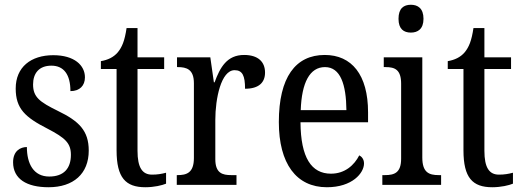

<svg xmlns="http://www.w3.org/2000/svg" viewBox="-20 -777 2195 807"><path d="M184 10C289 10 353 -47 353 -144C353 -228 312 -268 223 -311C148 -348 119 -368 119 -422C119 -469 144 -501 196 -501C248 -501 276 -464 276 -394C315 -394 337 -417 337 -452C337 -502 293 -545 204 -545C110 -545 46 -495 46 -405C46 -320 86 -284 180 -236C255 -197 278 -175 278 -126C278 -69 248 -35 187 -35C121 -35 93 -89 93 -159C66 -159 35 -143 35 -95C35 -25 92 10 184 10Z M591 10C628 10 661 2 678 -5V-51C659 -46 642 -43 619 -43C578 -43 558 -73 558 -143V-487H670V-536H558V-659H512C504 -605 493 -579 475 -557C457 -536 433 -525 404 -520V-487H470V-145C470 -30 508 10 591 10Z M723 0H974V-41H952C915 -41 885 -49 885 -108V-273C885 -362 909 -482 966 -482C999 -482 1010 -459 1010 -404C1069 -404 1094 -431 1094 -472C1094 -517 1065 -546 1006 -546C934 -546 905 -494 882 -431H879L864 -536H724V-495H727C764 -495 795 -486 795 -427V-113C795 -50 764 -41 726 -41H723Z M1354 10C1461 10 1510 -50 1510 -90C1510 -108 1500 -119 1490 -124C1469 -83 1430 -47 1371 -47C1289 -47 1244 -114 1243 -263H1527V-305C1527 -463 1458 -546 1345 -546C1222 -546 1152 -452 1152 -264C1152 -90 1225 10 1354 10ZM1436 -314H1244C1248 -430 1282 -495 1346 -495C1411 -495 1435 -422 1436 -314Z M1707 -640C1736 -640 1760 -655 1760 -698C1760 -742 1736 -757 1707 -757C1677 -757 1655 -742 1655 -698C1655 -655 1677 -640 1707 -640ZM1587 0H1834V-41H1824C1783 -41 1755 -52 1755 -115V-536H1593V-495H1601C1640 -495 1666 -484 1666 -425V-110C1666 -51 1638 -41 1598 -41H1587Z M2049 10C2086 10 2119 2 2136 -5V-51C2117 -46 2100 -43 2077 -43C2036 -43 2016 -73 2016 -143V-487H2128V-536H2016V-659H1970C1962 -605 1951 -579 1933 -557C1915 -536 1891 -525 1862 -520V-487H1928V-145C1928 -30 1966 10 2049 10Z"/></svg>

Font: Noto Serif Ethiopic Cn
Style: Regular
Weight: 400
Width: 3
Designer: Monotype Design Team
Foundry: Monotype Imaging Inc.
Version: Version 2.102